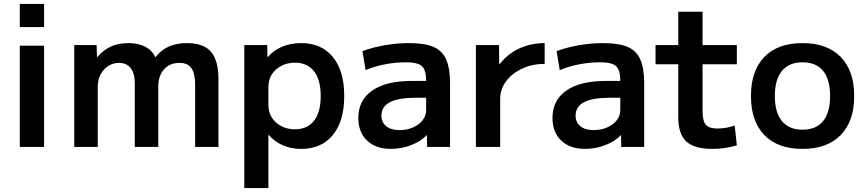

<svg xmlns="http://www.w3.org/2000/svg" viewBox="-20 -750 4417 980"><path d="M81 -612V-730H205V-612ZM81 0V-517H205V0Z M359 0V-520H473L475 -459H477Q505 -493 544 -511.5Q583 -530 635 -530Q686 -530 721.5 -511.5Q757 -493 772 -459H774Q804 -496 843 -513Q882 -530 935 -530Q1019 -530 1057 -485.5Q1095 -441 1095 -346V0H976V-316Q976 -375 957 -402Q938 -429 896 -429Q846 -429 817 -396Q788 -363 788 -308V0H668V-325Q668 -376 647 -402.5Q626 -429 587 -429Q557 -429 532.5 -413Q508 -397 493.5 -370Q479 -343 479 -308V0Z M1517 -530Q1621 -530 1679 -459Q1737 -388 1737 -260Q1737 -132 1679 -61Q1621 10 1517 10Q1466 10 1423.5 -8.5Q1381 -27 1352 -61H1350V210H1227V-520H1344L1345 -459H1347Q1377 -494 1421 -512Q1465 -530 1517 -530ZM1485 -430Q1447 -430 1416 -414Q1385 -398 1367.5 -370.5Q1350 -343 1350 -307V-213Q1350 -178 1367.5 -150Q1385 -122 1416 -106Q1447 -90 1485 -90Q1549 -90 1583 -134Q1617 -178 1617 -260Q1617 -342 1583 -386Q1549 -430 1485 -430Z M1976 10Q1898 10 1853.5 -32.5Q1809 -75 1809 -148Q1809 -239 1880 -288Q1951 -337 2082 -337H2155Q2155 -375 2145.5 -395.5Q2136 -416 2113.5 -424Q2091 -432 2050 -432Q2000 -432 1946.5 -422Q1893 -412 1846 -392L1830 -489Q1881 -508 1943 -519Q2005 -530 2067 -530Q2146 -530 2191.5 -511Q2237 -492 2257 -447Q2277 -402 2277 -328V0H2160L2159 -60H2157Q2130 -29 2079 -9.5Q2028 10 1976 10ZM2020 -86Q2057 -86 2088 -99.5Q2119 -113 2137 -136Q2155 -159 2155 -188V-251H2100Q2014 -251 1970.5 -228.5Q1927 -206 1927 -160Q1927 -126 1951 -106Q1975 -86 2020 -86Z M2409 0V-520H2527L2528 -422H2530Q2556 -456 2591.5 -480.5Q2627 -505 2670 -517.5Q2713 -530 2760 -530V-424Q2697 -424 2645.5 -400Q2594 -376 2563.5 -335.5Q2533 -295 2533 -245V0Z M2967 10Q2889 10 2844.5 -32.5Q2800 -75 2800 -148Q2800 -239 2871 -288Q2942 -337 3073 -337H3146Q3146 -375 3136.5 -395.5Q3127 -416 3104.5 -424Q3082 -432 3041 -432Q2991 -432 2937.5 -422Q2884 -412 2837 -392L2821 -489Q2872 -508 2934 -519Q2996 -530 3058 -530Q3137 -530 3182.5 -511Q3228 -492 3248 -447Q3268 -402 3268 -328V0H3151L3150 -60H3148Q3121 -29 3070 -9.5Q3019 10 2967 10ZM3011 -86Q3048 -86 3079 -99.5Q3110 -113 3128 -136Q3146 -159 3146 -188V-251H3091Q3005 -251 2961.5 -228.5Q2918 -206 2918 -160Q2918 -126 2942 -106Q2966 -86 3011 -86Z M3616 10Q3524 10 3483 -28Q3442 -66 3442 -152V-422H3326V-520H3442V-690H3566V-520H3741V-422H3566V-183Q3566 -133 3582.5 -113.5Q3599 -94 3641 -94Q3663 -94 3687 -98Q3711 -102 3730 -109L3741 -8Q3707 2 3677 6Q3647 10 3616 10Z M4076 10Q3950 10 3881.5 -60.5Q3813 -131 3813 -260Q3813 -389 3881.5 -459.5Q3950 -530 4076 -530Q4202 -530 4271 -459.5Q4340 -389 4340 -260Q4340 -131 4271 -60.5Q4202 10 4076 10ZM4076 -88Q4145 -88 4181 -131.5Q4217 -175 4217 -260Q4217 -345 4181 -388.5Q4145 -432 4076 -432Q4008 -432 3971.5 -388.5Q3935 -345 3935 -260Q3935 -175 3971.5 -131.5Q4008 -88 4076 -88Z"/></svg>

Font: M PLUS 1 SemiBold
Style: Regular
Weight: 600
Designer: Coji Morishita
Foundry: UNDERFOREST DESIGN
Version: Version 1.001